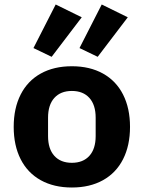

<svg xmlns="http://www.w3.org/2000/svg" viewBox="-20 -823 640 855"><path d="M41 -258Q41 -341 72 -402Q103 -463 161.5 -495.5Q220 -528 300 -528Q380 -528 438.5 -495.5Q497 -463 528 -402Q559 -341 559 -258Q559 -175 528 -114Q497 -53 438.5 -20.5Q380 12 300 12Q220 12 161.5 -20.5Q103 -53 72 -114Q41 -175 41 -258ZM406 -217V-299Q406 -356 378 -387Q350 -418 300 -418Q250 -418 222 -387Q194 -356 194 -299V-217Q194 -160 222 -129Q250 -98 300 -98Q350 -98 378 -129Q406 -160 406 -217ZM210 -570 129 -609 228 -803 344 -746ZM415 -570 334 -609 433 -803 549 -746Z"/></svg>

Font: iA Writer Duo V
Style: Regular
Weight: 400
Designer: Mike Abbink, Paul van der Laan, Pieter van Rosmalen, Oliver Reichenstein
Foundry: Information Architects Inc.
Version: Version 2.000